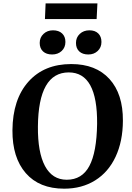

<svg xmlns="http://www.w3.org/2000/svg" viewBox="-20 -1111 787 1145"><path d="M248 -997.1 252 -1090.8H561L556.2 -997.1ZM216.8 -855Q216.8 -887.7 239.5 -908.9Q262.2 -930.2 295.9 -930.2Q330.6 -930.2 350.3 -911.6Q370.1 -893.1 370.1 -860.8Q370.1 -827.6 347.7 -806.9Q325.2 -786.1 291 -786.1Q256.3 -786.1 236.6 -804.4Q216.8 -822.8 216.8 -855ZM433.1 -855Q433.1 -887.7 455.8 -908.9Q478.5 -930.2 513.2 -930.2Q546.9 -930.2 565.9 -911.6Q585 -893.1 585 -860.8Q585 -828.1 562.7 -807.1Q540.5 -786.1 506.8 -786.1Q472.2 -786.1 452.6 -804.4Q433.1 -822.8 433.1 -855ZM54.2 -334Q55.7 -518.6 149.4 -623.8Q243.2 -729 404.8 -729Q551.8 -729 632.8 -639.9Q713.9 -550.8 712.9 -391.1Q712.4 -268.1 669.4 -176.3Q626.5 -84.5 547.4 -35.2Q468.3 14.2 362.8 14.2Q214.4 14.2 133.8 -78.4Q53.2 -170.9 54.2 -334ZM206.1 -356.9Q204.6 -202.6 248.3 -120.8Q292 -39.1 377.9 -39.1Q469.2 -39.1 512.9 -121.1Q556.6 -203.1 559.1 -372.1Q562 -679.2 390.1 -679.2Q209 -679.2 206.1 -356.9Z"/></svg>

Font: Literata SemiBold
Style: Italic
Weight: 650
Italic angle: -2.39999°
Designer: Latin by Veronika Burian and Jose Scaglione. Greek by Irene Vlachou. Cyrillic by Vera Evstafieva
Foundry: TypeTogether
Version: Version 3.021